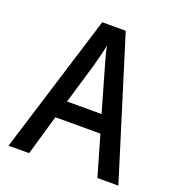

<svg xmlns="http://www.w3.org/2000/svg" viewBox="-130 -824 860 930"><g transform="rotate(20 300.0 -358.5)"><path d="M17 0 239 -717H360L583 0H475L415 -207H183L123 0ZM270 -500 210 -298H388L330 -500Q323 -523 314.5 -554.5Q306 -586 299 -618Q293 -586 284.5 -554Q276 -522 270 -500Z"/></g></svg>

Font: Noto Sans Mono Medium
Style: Regular
Weight: 500
Designer: Monotype Design Team
Foundry: Monotype Imaging Inc.
Version: Version 2.014